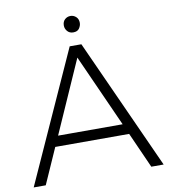

<svg xmlns="http://www.w3.org/2000/svg" viewBox="-92 -934 892 1012"><g transform="rotate(-10 354.0 -428.0)"><path d="M701.5 0H635.5L550.5 -190.5H155L70.5 0H6L322 -699.5H384.5ZM525.5 -246.5 351.5 -634 180 -246.5ZM353.5 -768.5Q334 -768.5 322.2 -782Q310.5 -795.5 310.5 -812.5Q310.5 -833 323.2 -844.8Q336 -856.5 353.5 -856.5Q370 -856.5 383 -844.8Q396 -833 396 -812.5Q396 -797.5 386.2 -783Q376.5 -768.5 353.5 -768.5Z"/></g></svg>

Font: Argentum Novus Light
Style: Regular
Weight: 300
Designer: Julieta Ulanovsky (font) & Cristiano Sobral (main changes)
Foundry: Julieta Ulanovsky (font) & Cristiano Sobral (main changes)
Version: Version 3.00;November 27, 2020;FontCreator 13.0.0.2655 64-bi